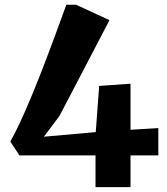

<svg xmlns="http://www.w3.org/2000/svg" viewBox="-20 -770 688 790"><path d="M373 0V-130.5H60L22.5 -187.5Q51 -239 82.5 -310.5Q114 -382 145 -461.5Q176 -541 203.8 -616.2Q231.5 -691.5 253 -750.5H293L430.5 -687L224.5 -292.5L160.5 -207.5L374 -226.5L388 -416.5L517 -425.5V-236L631.5 -243V-130.5H517V0Z"/></svg>

Font: Merriweather Black
Style: Regular
Weight: 900
Designer: Eben Sorkin
Foundry: Eben Sorkin
Version: Version 2.200;gftools[0.9.31]